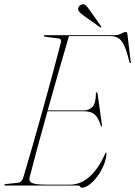

<svg xmlns="http://www.w3.org/2000/svg" viewBox="-22 -864 629 894"><path d="M342.5 0H3.5Q-1.5 0 -1.5 -3Q-1.5 -7 4.5 -7L62 -13Q79 -14.5 86 -36Q106.5 -104.5 129.8 -185.5Q153 -266.5 176.8 -351.8Q200.5 -437 222.5 -518.2Q244.5 -599.5 262 -668Q263.5 -676.5 259.8 -680.5Q256 -684.5 250.5 -685L188.5 -693Q182 -694 182 -697Q182 -700 186 -700H505Q529.5 -700 542.5 -707.5Q555.5 -715 563.5 -715Q570.5 -715 571 -706L586.5 -578Q588 -570 585.5 -570Q582.5 -570 580.5 -575Q568.5 -626 556.2 -652Q544 -678 528.2 -687Q512.5 -696 490 -696H299Q249 -525 200 -350H369.5Q393 -350 408.8 -366.5Q424.5 -383 424.5 -430Q424.5 -434 427.5 -434Q431.5 -434 432.5 -427L452.5 -283Q453 -275.5 452 -275Q449.5 -274 448 -277Q436 -317 418.2 -331.5Q400.5 -346 369.5 -346H199Q175 -260.5 153.8 -181.8Q132.5 -103 116 -39Q113 -27 117.8 -19.2Q122.5 -11.5 142.2 -7.8Q162 -4 203.5 -4H301.5Q403.5 -4 468.5 -150Q470.5 -154 472 -154Q474.5 -154 473.5 -149Q472.5 -122.5 460.8 -94.5Q449 -66.5 431.5 -42.8Q414 -19 394.5 -4.5Q375 10 359 10Q354 10 351.2 5Q348.5 0 342.5 0ZM396 -816.5 448.5 -741.5Q450.5 -738.5 448.5 -736.5Q447 -734 444 -737L366 -792.5Q355.5 -800.5 348.5 -807.5Q341.5 -814.5 342 -824Q342.5 -830.5 347.5 -836.2Q352.5 -842 361 -843.5Q371 -845.5 378.8 -837.8Q386.5 -830 396 -816.5Z"/></svg>

Font: Fraunces 144pt Thin
Style: Italic
Weight: 100
Italic angle: -16°
Version: Version 1.000;[b76b70a41]